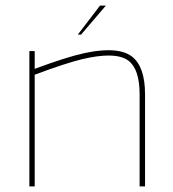

<svg xmlns="http://www.w3.org/2000/svg" viewBox="-20 -669 622 689"><path d="M104.5 0H85.4V-485.8H104.5V-421.9Q219.7 -464.8 283.7 -478.5Q332 -488.8 369.1 -488.8Q422.9 -488.8 452.6 -466.8Q500.5 -430.7 500.5 -330.1V0H481V-330.1Q481 -420.9 440.9 -451.2Q416.5 -469.7 369.1 -469.7Q330.6 -469.7 276.4 -457Q216.8 -442.9 104.5 -400.9ZM259.3 -544.9 338.9 -648.9H359.9L271 -544.9Z"/></svg>

Font: Fortheenas_01
Style: Regular
Weight: 100
Designer: Situjuh Nazara
Version: Version 1.10 September 8, 2014